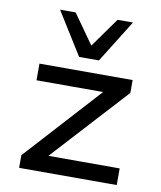

<svg xmlns="http://www.w3.org/2000/svg" viewBox="-85 -829 754 897"><g transform="rotate(10 292.0 -380.5)"><path d="M67 0V-60L422 -450L429 -417H76V-496H518V-435L160 -44L154 -79H530V0ZM253 -559 127 -761H201L300 -621L400 -761H473L347 -559Z"/></g></svg>

Font: Nunito Sans 7pt SemiExpanded
Style: Regular
Weight: 400
Width: 6
Designer: Vernon Adams
Foundry: Vernon Adams
Version: Version 3.101;gftools[0.9.27]